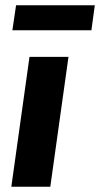

<svg xmlns="http://www.w3.org/2000/svg" viewBox="-20 -709 380 729"><path d="M327 -594H27L41 -689H340ZM171 0H23L92 -493H240Z"/></svg>

Font: Ezarion
Style: Bold Italic
Weight: 700
Italic angle: -8°
Designer: Natanael Gama
Version: Version 1.001;PS 001.001;hotconv 1.0.70;makeotf.lib2.5.58329